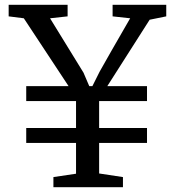

<svg xmlns="http://www.w3.org/2000/svg" viewBox="-20 -778 727 798"><path d="M296 -56V-184H89V-246H296V-358H89V-420H265L79 -702L16 -710V-758H261V-710L188 -702L327 -476L351 -420H364L394 -480L445 -570L521 -702L448 -710V-758H671V-710L602 -696L426 -420H591V-358H392V-246H591V-184H392V-57L491 -42V0H202V-42Z"/></svg>

Font: Martel DemiBold
Style: Regular
Weight: 600
Designer: Dan Reynolds
Foundry: Dan Reynolds
Version: Version 1.001; ttfautohint (v1.1) -l 5 -r 5 -G 72 -x 0 -D la